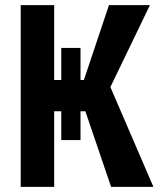

<svg xmlns="http://www.w3.org/2000/svg" viewBox="-20 -731 620 751"><path d="M61 -710.9H191.9V0H61ZM219.7 -543.5H294.9V-183.1H219.7ZM406.2 -710.9H566.4L366.2 -295.9H159.7L140.6 -418H308.1ZM306.2 -318.4 406.2 -403.3 580.1 0H414.6Z"/></svg>

Font: Roboto Condensed SemiBold
Style: Regular
Weight: 600
Designer: Christian Robertson
Foundry: Google
Version: Version 3.008; 2023